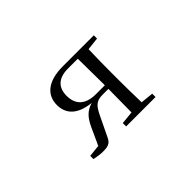

<svg xmlns="http://www.w3.org/2000/svg" viewBox="-67 -821 1135 1135"><g transform="rotate(-45 500.0 -253.5)"><path d="M499 0H745V-28L665 -36C663 -92 662 -174 662 -229V-288C662 -342 663 -424 665 -480L745 -489V-516H486C358 -516 299 -460 299 -379C299 -308 342 -254 454 -242C405 -229 376 -198 351 -144L301 -35L226 -27V0C250 5 274 9 299 9C350 9 363 -3 380 -41L434 -153C461 -209 479 -231 532 -231H582L580 -36L499 -28ZM582 -261H508C422 -261 378 -302 378 -377C378 -445 417 -485 497 -485H580L582 -288Z"/></g></svg>

Font: Harano Aji Mincho K1
Style: Regular
Weight: 400
Foundry: Masamichi Hosoda
Version: HaranoAjiMinchoK1-Regular version 20230610;ttx 4.39.4